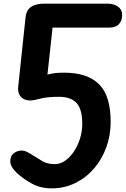

<svg xmlns="http://www.w3.org/2000/svg" viewBox="-20 -1024 691 1054"><path d="M263 10Q202.5 10 155 -16Q107.5 -42 71.5 -75.5Q36.5 -108.5 36.5 -139Q36.5 -168.5 56 -183Q75.5 -197.5 99 -197.5Q114.5 -197.5 130.5 -189Q146.5 -180.5 160 -171.5Q186.5 -154.5 213.8 -138.8Q241 -123 280 -123Q311 -123 338 -142Q365 -161 386 -192.5Q407 -224 419 -262.5Q431 -301 431.5 -339.5Q432.5 -423 400.8 -457.8Q369 -492.5 305.5 -492.5Q274.5 -492.5 253.2 -490.8Q232 -489 213.5 -485.2Q195 -481.5 172 -475.5Q127.5 -466 101.5 -486.2Q75.5 -506.5 80 -548.5L120.5 -931Q124.5 -967 149.5 -985.5Q174.5 -1004 224.5 -1004H570Q605.5 -1004 628.5 -987Q651.5 -970 650.5 -939Q650 -910.5 633 -891.5Q616 -872.5 579 -872.5H268.5L240.5 -614.5Q264 -620.5 283.2 -622.8Q302.5 -625 333 -625Q461 -625 524.8 -560.5Q588.5 -496 587.5 -351Q587 -279 563 -213.8Q539 -148.5 495.5 -98.2Q452 -48 392.8 -19Q333.5 10 263 10Z"/></svg>

Font: Edu SA Hand
Style: Bold
Weight: 700
Designer: Tina and Corey Anderson, Eben Sorkin, Mirko Velimirovic
Foundry: Google for Education
Version: Version 2.000